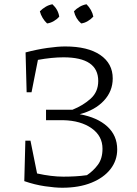

<svg xmlns="http://www.w3.org/2000/svg" viewBox="-20 -873 642 901"><path d="M94 -23 99 -213H123L154 -59Q222 -44 277 -44Q304 -44 332 -45.5Q360 -47 388 -51Q418 -71 439.5 -100Q461 -129 461 -175Q461 -235 410 -271Q359 -307 277 -309H196V-358H320Q370 -378 405.5 -410Q441 -442 441 -493Q441 -604 278 -604Q224 -604 158 -592L128 -440H105L100 -627Q153 -641 202 -648Q251 -655 286 -655Q392 -655 450.5 -615Q509 -575 509 -505Q509 -445 467.5 -400.5Q426 -356 354 -337Q437 -322 483.5 -279.5Q530 -237 530 -172Q530 -120 498.5 -79.5Q467 -39 409 -15.5Q351 8 272 8Q239 8 191 1Q143 -6 94 -23ZM226 -853Q253 -828 258 -795Q248 -783 232.5 -774Q217 -765 201 -763Q189 -774 180 -789Q171 -804 167 -820Q179 -832 194 -841Q209 -850 226 -853ZM386 -853Q398 -841 406.5 -826Q415 -811 418 -795Q407 -783 392 -774Q377 -765 361 -763Q335 -785 327 -820Q338 -832 353.5 -841Q369 -850 386 -853Z"/></svg>

Font: Piazzolla SC Light
Style: Regular
Weight: 300
Designer: Juan Pablo del Peral
Foundry: Huerta Tipografica
Version: Version 1.330